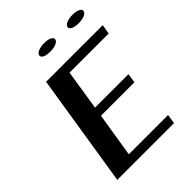

<svg xmlns="http://www.w3.org/2000/svg" viewBox="-245 -1012 1141 1141"><g transform="rotate(-45 326.0 -441.0)"><path d="M63 0H540L549 -59H219L264 -338H545L554 -397H273L313 -651H642L652 -711H176ZM258 -851C255 -831 282 -820 321 -820C359 -820 390 -832 393 -851C396 -869 369 -882 331 -882C293 -882 261 -870 258 -851ZM496 -851C493 -832 520 -820 559 -820C597 -820 628 -832 631 -851C634 -869 607 -882 569 -882C531 -882 499 -870 496 -851Z"/></g></svg>

Font: Aerodynamic
Style: Obl
Weight: 500
Designer: Google
Version: Version 2.000980; 2014